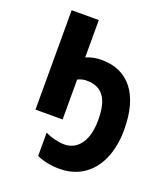

<svg xmlns="http://www.w3.org/2000/svg" viewBox="-144 -646 860 991"><g transform="rotate(20 286.5 -150.5)"><path d="M543.9 -58.1C543.9 -154.3 523.9 -228.5 483.9 -280.3C443.4 -332 386.2 -357.9 312 -357.9C280.8 -357.9 252.4 -352.1 227.1 -340.8V-545.9H78.1V0H227.1V-219.2C242.7 -227.1 258.8 -231 274.9 -231C362.3 -231 400.9 -176.8 400.9 -60.1C400.9 -4.9 390.1 39.1 368.2 70.8C346.2 102.5 315.9 118.2 277.8 118.2C246.1 118.2 202.1 107.4 172.9 91.8V220.2C210 236.8 251.5 245.1 297.9 245.1C346.2 245.1 388.7 233.4 426.3 209.5C500.5 161.6 543.9 66.9 543.9 -58.1Z"/></g></svg>

Font: Noto Reveo Sans
Style: Bold
Weight: 700
Designer: Monotype Design team
Foundry: Monotype Imaging Inc.
Version: Version 1.04